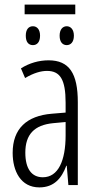

<svg xmlns="http://www.w3.org/2000/svg" viewBox="-20 -804 422 834"><path d="M307 -784H87V-742H307ZM123 -690C105 -690 92 -677 92 -649C92 -620 105 -608 123 -608C140 -608 154 -620 154 -649C154 -677 140 -690 123 -690ZM270 -690C253 -690 239 -677 239 -649C239 -620 253 -608 270 -608C286 -608 301 -620 301 -649C301 -677 286 -690 270 -690ZM191 -542C149 -542 107 -530 71 -507L89 -465C126 -487 158 -496 184 -496C241 -496 265 -459 265 -358V-315L205 -310C96 -301 35 -245 35 -140C35 -61 70 10 151 10C216 10 248 -31 268 -84H270L277 0H318V-360C318 -485 281 -542 191 -542ZM265 -274V-216C265 -106 233 -34 166 -34C118 -34 90 -70 90 -141C90 -220 129 -261 211 -269Z"/></svg>

Font: Noto Sans Display Condensed Light
Style: Regular
Weight: 300
Width: 3
Designer: Monotype Design Team
Foundry: Monotype Imaging Inc.
Version: Version 1.900